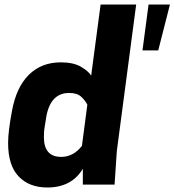

<svg xmlns="http://www.w3.org/2000/svg" viewBox="-20 -820 775 853"><path d="M190 13Q110 13 63 -36Q16 -85 16 -185Q16 -235 33 -326Q52 -432 108 -487.5Q164 -543 250 -543Q306 -543 339.5 -523.5Q373 -504 385 -484L427 -800H585L499 -149L489 0H348V-70Q298 13 190 13ZM252 -123Q306 -123 344 -172L368 -355Q359 -373 341 -390Q323 -407 287 -407Q198 -407 183 -284Q181 -271 179 -260Q177 -249 176 -239Q175 -229 175 -211Q175 -123 252 -123ZM683 -596H613L640 -800H735Z"/></svg>

Font: Tanohe Sans
Style: Bold Italic
Weight: 700
Designer: Village Type and Design LLC & Cristiano Sobral
Foundry: Cooper Hewitt Smithsonian Design Museum
Version: Version 1.00;September 29, 2021;FontCreator 13.0.0.2655 64-b